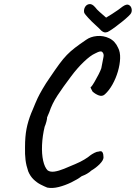

<svg xmlns="http://www.w3.org/2000/svg" viewBox="-20 -874 678 959"><path d="M216 63Q201 57 182.5 47.5Q164 38 147.5 22Q131 6 121 -18Q111 -47 107.5 -75Q104 -103 105 -140Q105 -192 112.5 -230.5Q120 -269 136 -309Q138 -312 143.5 -326.5Q149 -341 156.5 -358Q164 -375 168 -384Q176 -401 192.5 -429.5Q209 -458 228 -485Q257 -528 276.5 -554.5Q296 -581 314 -599.5Q332 -618 354 -635Q376 -652 410 -675Q432 -691 464 -694Q496 -697 525.5 -683Q555 -669 570 -635Q581 -614 580 -583Q579 -552 569 -517.5Q559 -483 542 -452.5Q525 -422 504 -403Q491 -391 473.5 -397.5Q456 -404 442 -417Q433 -434 432.5 -437Q432 -440 436 -441Q442 -448 452 -465Q462 -482 472 -501.5Q482 -521 486 -533Q494 -575 497 -590Q500 -605 491 -614Q487 -618 479.5 -617Q472 -616 455 -607Q432 -597 398.5 -565Q365 -533 334 -491Q294 -438 267 -397Q240 -356 226 -313Q224 -309 219.5 -298Q215 -287 215 -287Q216 -283 212 -267.5Q208 -252 203 -241Q192 -195 190 -150Q188 -105 195.5 -71.5Q203 -38 218 -23Q231 -14 252 -17Q273 -20 300 -31Q327 -42 357 -55Q381 -65 401 -77Q421 -89 431 -98Q439 -104 451.5 -110.5Q464 -117 473 -117Q487 -122 492 -113Q497 -104 497 -88Q497 -74 478.5 -55Q460 -36 436 -22Q428 -14 415 -6.5Q402 1 388 6Q367 22 336 37Q305 52 273.5 60Q242 68 216 63ZM526 -719Q518 -713 508 -712Q498 -711 486 -721Q476 -732 456.5 -749.5Q437 -767 421 -784.5Q405 -802 401 -809Q397 -824 404 -837.5Q411 -851 425.5 -853.5Q440 -856 456 -837Q463 -827 478.5 -813.5Q494 -800 510 -786Q522 -793 538.5 -803.5Q555 -814 570 -824.5Q585 -835 592 -841Q612 -855 623 -849.5Q634 -844 637 -831.5Q640 -819 635 -809Q634 -805 621.5 -793Q609 -781 591 -766.5Q573 -752 555.5 -739Q538 -726 526 -719Z"/></svg>

Font: Caveat SemiBold
Style: Regular
Weight: 600
Designer: Pablo Impallari
Foundry: Pablo Impallari
Version: Version 2.000